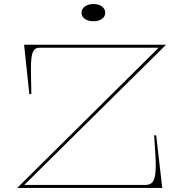

<svg xmlns="http://www.w3.org/2000/svg" viewBox="-20 -929 906 949"><path d="M65 0 764 -693H175Q159 -693 149.5 -683Q140 -673 136 -646Q132 -619 133 -567L135 -464H125L99 -708H801L100 -15H700Q719 -15 731 -26Q743 -37 747.5 -69Q752 -101 748 -164L742 -260H752L782 0ZM442 -909Q468 -909 484 -897Q500 -885 500 -866Q500 -847 484 -835.5Q468 -824 442 -824Q416 -824 399.5 -835.5Q383 -847 383 -866Q383 -885 399.5 -897Q416 -909 442 -909Z"/></svg>

Font: Kalnia SemiExpanded Thin
Style: Regular
Weight: 250
Width: 6
Designer: Frida Medrano
Foundry: Frida Medrano
Version: Version 1.105